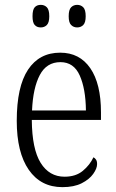

<svg xmlns="http://www.w3.org/2000/svg" viewBox="-20 -761 479 791"><path d="M237 10Q148 10 98.5 -61.5Q49 -133 49 -263Q49 -404 95.5 -474Q142 -544 228 -544Q308 -544 352 -480Q396 -416 396 -298V-267H111Q112 -147 147.5 -90Q183 -33 246 -33Q292 -33 321 -57Q350 -81 365 -113Q371 -110 375.5 -103.5Q380 -97 380 -85Q380 -67 364 -44.5Q348 -22 316.5 -6Q285 10 237 10ZM334 -306Q333 -395 308.5 -450Q284 -505 229 -505Q172 -505 144 -452Q116 -399 112 -306ZM298 -648Q283 -648 273 -658Q263 -668 263 -694Q263 -721 273 -731Q283 -741 298 -741Q313 -741 323 -731Q333 -721 333 -694Q333 -668 323 -658Q313 -648 298 -648ZM148 -648Q132 -648 123 -658Q114 -668 114 -694Q114 -721 123 -731Q132 -741 148 -741Q163 -741 173 -731Q183 -721 183 -694Q183 -668 173 -658Q163 -648 148 -648Z"/></svg>

Font: Noto Serif Tamil Condensed Light
Style: Italic
Weight: 300
Width: 3
Italic angle: -12°
Designer: Indian Type Foundry, Tom Grace, and the Monotype Design Team
Foundry: Monotype Imaging Inc.
Version: Version 2.003; ttfautohint (v1.8.4.7-5d5b)